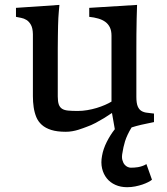

<svg xmlns="http://www.w3.org/2000/svg" viewBox="-20 -529 689 792"><path d="M115.7 -388.2Q115.2 -412.6 107.7 -426.3Q100.1 -439.9 89.6 -446.5Q79.1 -453.1 67.1 -455.3Q55.2 -457.5 45.9 -459.5V-496.6L225.1 -508.8Q223.6 -495.1 222.7 -482.4Q221.7 -469.7 220.7 -454.8Q219.7 -439.9 219.5 -422.4Q219.2 -404.8 218.8 -381.6Q218.3 -358.4 218.3 -328.6Q218.3 -298.8 218.3 -260.3V-130.9Q218.3 -110.4 222.4 -98.4Q226.6 -86.4 236.1 -80.3Q245.6 -74.2 261.5 -72.8Q277.3 -71.3 300.8 -71.3Q320.3 -71.3 340.3 -74.7Q360.4 -78.1 378.9 -83.7Q397.5 -89.4 413.1 -96.2Q428.7 -103 439.9 -109.9V-382.3Q439.9 -402.3 433.1 -416.3Q426.3 -430.2 414.1 -439Q401.9 -447.8 385 -452.6Q368.2 -457.5 348.1 -459.5V-496.6L545.4 -508.8Q544.4 -482.9 543.7 -451.7Q543 -420.4 542.7 -387.5Q542.5 -354.5 542.5 -321.8Q542.5 -289.1 542.5 -260.3V-129.4Q542.5 -103.5 548.1 -90.3Q553.7 -77.1 563.5 -71.3Q573.2 -65.4 586.4 -64Q599.6 -62.5 615.2 -60.5V-25.4Q599.1 -22 586.2 -19.3Q573.2 -16.6 562.3 -14.2Q551.3 -11.7 541.7 -9Q532.2 -6.3 522.9 -3.4Q513.2 12.2 506.6 26.4Q500 40.5 495.8 53.7Q491.7 66.9 489.3 78.4Q486.8 89.8 485.4 99.6Q481.4 118.2 484.6 130.4Q487.8 142.6 493.7 149.7Q499.5 156.7 506.6 159.7Q513.7 162.6 518.1 162.6Q524.4 162.6 532.5 162.4Q540.5 162.1 548.8 160.6Q557.1 159.2 566.2 156.2Q575.2 153.3 584 147.9L606.9 212.4Q601.6 216.8 591.3 222.2Q581.1 227.5 567.4 232.2Q553.7 236.8 537.6 240Q521.5 243.2 504.4 243.2Q477.5 243.2 456.1 233.6Q434.6 224.1 420.7 206.8Q406.7 189.5 401.1 165.8Q395.5 142.1 400.9 113.8Q405.8 85.4 420.4 56.4Q435.1 27.3 453.6 3.9L441.9 -63Q426.3 -52.2 408.7 -41.5Q393.6 -32.2 374.8 -22.2Q356 -12.2 336.4 -5.4Q332 -3.9 323.2 -0.5Q314.5 2.9 303.2 6.3Q292 9.8 278.6 12.2Q265.1 14.6 251.5 14.6Q215.8 14.6 191.7 7.1Q167.5 -0.5 152.3 -14.2Q137.2 -27.8 129.6 -46.4Q122.1 -64.9 118.9 -86.7Q115.7 -108.4 115.7 -132.3Q115.7 -156.2 115.7 -180.7Z"/></svg>

Font: Donegal One
Style: Regular
Weight: 400
Designer: Gary Lonergan
Foundry: Sorkin Type Co.
Version: Version 1.004